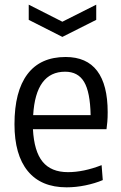

<svg xmlns="http://www.w3.org/2000/svg" viewBox="-20 -793 520 822"><path d="M103 -773 247 -700 392 -773V-708L247 -635L103 -708ZM265 9Q156 9 99 -60.5Q42 -130 42 -261Q42 -402 97.5 -475.5Q153 -549 261 -549Q351 -549 396 -489.5Q441 -430 441 -313Q441 -288 439.5 -271.5Q438 -255 436 -240H121Q126 -145 162.5 -100.5Q199 -56 271 -56Q338 -56 415 -86L420 -22Q387 -8 346 0.5Q305 9 265 9ZM259 -486Q133 -486 122 -300H368Q366 -399 340 -442.5Q314 -486 259 -486Z"/></svg>

Font: Encode Sans Condensed
Style: Regular
Weight: 400
Designer: Pablo Impallari, Andres Torresi
Foundry: Pablo Impallari, Andres Torresi
Version: Version 1.000; ttfautohint (v1.00) -l 8 -r 50 -G 200 -x 14 -